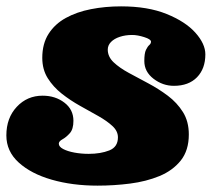

<svg xmlns="http://www.w3.org/2000/svg" viewBox="-30 -562 676 604"><path d="M341 -130Q341 -99.5 313.8 -88.8Q286.5 -78 249 -78Q225.5 -78 204 -82Q182.5 -86 168.8 -93.2Q155 -100.5 155 -110Q155 -117.5 166.5 -123.8Q178 -130 189.5 -142.8Q201 -155.5 201 -182Q201 -217.5 172.5 -239.2Q144 -261 104 -261Q55.5 -261 22.8 -226Q-10 -191 -10 -136Q-10 -86 28.8 -50.8Q67.5 -15.5 132.5 3.2Q197.5 22 277 22Q328.5 22 379.2 15.5Q430 9 471.8 -8.2Q513.5 -25.5 538.8 -57.2Q564 -89 564 -139Q564 -180 545.5 -209.5Q527 -239 498 -260.8Q469 -282.5 436.5 -299.8Q404 -317 375 -332.8Q346 -348.5 327.5 -366Q309 -383.5 309 -406Q309 -419.5 319.2 -430Q329.5 -440.5 347 -446.2Q364.5 -452 386 -452Q402.5 -452 423.8 -445.2Q445 -438.5 445 -431Q445 -425 439.8 -420.5Q434.5 -416 429.2 -405.2Q424 -394.5 424 -370Q424 -336.5 453 -314.2Q482 -292 517 -292Q563.5 -292 589.8 -319Q616 -346 616 -391Q616 -424 584.8 -459Q553.5 -494 494.2 -518Q435 -542 351 -542Q301 -542 256.2 -533.2Q211.5 -524.5 177 -505.5Q142.5 -486.5 122.8 -455.5Q103 -424.5 103 -380Q103 -343.5 120.2 -316Q137.5 -288.5 164.5 -267.2Q191.5 -246 222 -229Q252.5 -212 279.5 -196.8Q306.5 -181.5 323.8 -165.5Q341 -149.5 341 -130Z"/></svg>

Font: Besley Black
Style: Italic
Weight: 900
Italic angle: -13°
Designer: Owen Earl
Foundry: indestructible type*
Version: Version 2.001